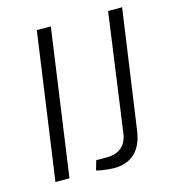

<svg xmlns="http://www.w3.org/2000/svg" viewBox="-105 -778 793 874"><g transform="rotate(-15 291.5 -341.0)"><path d="M214 -690 117 0H51L148 -690ZM550 -690 471 -133Q462 -63 425 -27.5Q388 8 326 8Q314 8 298.5 6.5Q283 5 268 2.5Q253 0 243 -3L256 -48H306Q350 -48 375.5 -70Q401 -92 407 -134L484 -690Z"/></g></svg>

Font: Exo 2 Light
Style: Italic
Weight: 300
Italic angle: -8°
Designer: Natanael Gama
Foundry: Natanael Gama
Version: Version 2.010